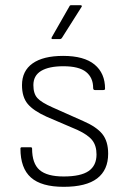

<svg xmlns="http://www.w3.org/2000/svg" viewBox="-20 -710 489 742"><path d="M226 12Q140 12 99.5 -24Q59 -60 59 -136Q59 -141 65 -141H98Q104 -141 104 -136Q104 -78 133 -53Q162 -28 226 -28Q292 -28 322.5 -49Q353 -70 353 -113Q353 -147 336.5 -168Q320 -189 279 -208L160 -259Q109 -282 87 -308.5Q65 -335 65 -381Q65 -436 106 -465Q147 -494 224 -494Q305 -494 345.5 -460.5Q386 -427 386 -367Q386 -362 379 -362H347Q340 -362 340 -370Q340 -410 312.5 -432Q285 -454 225 -454Q169 -454 139 -436Q109 -418 109 -381Q109 -348 124.5 -331Q140 -314 183 -295L302 -242Q353 -220 375.5 -192Q398 -164 398 -116Q398 -53 355.5 -20.5Q313 12 226 12ZM183 -559Q177 -559 180 -566L248 -685Q250 -690 255 -690H291Q295 -690 296 -687.5Q297 -685 295 -683L219 -563Q216 -559 212 -559Z"/></svg>

Font: Sofia Sans ExtraLight
Style: Regular
Weight: 250
Version: Version 4.100-B